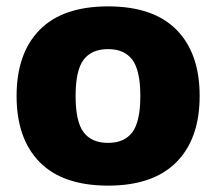

<svg xmlns="http://www.w3.org/2000/svg" viewBox="-20 -568 677 602"><path d="M319 -120Q370 -120 395 -153.5Q420 -187 420 -267Q420 -347 395 -380.5Q370 -414 319 -414Q267 -414 242 -380.5Q217 -347 217 -267Q217 -187 242 -153.5Q267 -120 319 -120ZM319 14Q177 14 104.5 -59.5Q32 -133 32 -267Q32 -401 104.5 -474.5Q177 -548 319 -548Q461 -548 533.5 -474.5Q606 -401 606 -267Q606 -133 533 -59.5Q460 14 319 14Z"/></svg>

Font: Nacelle Heavy
Style: Regular
Weight: 800
Designer: Sora Sagano
Foundry: Sora Sagano
Version: Version 1.000;FEAKit 1.0